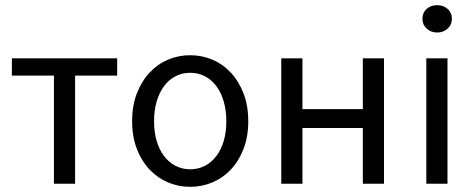

<svg xmlns="http://www.w3.org/2000/svg" viewBox="-20 -712 1836 744"><path d="M189 0V-419H26V-486H434V-419H271V0Z M717 12Q672 12 631.5 -5Q591 -22 560 -54.5Q529 -87 510.5 -134.5Q492 -182 492 -242Q492 -303 510.5 -350.5Q529 -398 560 -431Q591 -464 631.5 -481Q672 -498 717 -498Q762 -498 802.5 -481Q843 -464 874 -431Q905 -398 923.5 -350.5Q942 -303 942 -242Q942 -182 923.5 -134.5Q905 -87 874 -54.5Q843 -22 802.5 -5Q762 12 717 12ZM717 -56Q748 -56 774 -69.5Q800 -83 818.5 -107.5Q837 -132 847 -166Q857 -200 857 -242Q857 -284 847 -318.5Q837 -353 818.5 -378Q800 -403 774 -416.5Q748 -430 717 -430Q686 -430 660 -416.5Q634 -403 615.5 -378Q597 -353 587 -318.5Q577 -284 577 -242Q577 -200 587 -166Q597 -132 615.5 -107.5Q634 -83 660 -69.5Q686 -56 717 -56Z M1070 0V-486H1152V-289H1386V-486H1468V0H1386V-216H1152V0Z M1632 0V-486H1714V0ZM1674 -586Q1650 -586 1633.5 -601Q1617 -616 1617 -639Q1617 -663 1633.5 -677.5Q1650 -692 1674 -692Q1698 -692 1714.5 -677.5Q1731 -663 1731 -639Q1731 -616 1714.5 -601Q1698 -586 1674 -586Z"/></svg>

Font: CV Source Sans
Style: Regular
Weight: 400
Designer: Paul D. Hunt
Foundry: Adobe Systems Incorporated
Version: Version 3.001